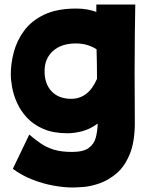

<svg xmlns="http://www.w3.org/2000/svg" viewBox="-20 -587 659 853"><path d="M280 5Q217 5 173 -14Q129 -33 100.5 -63.5Q72 -94 56 -129.5Q40 -165 34 -198.5Q28 -232 28 -257Q28 -305 41.5 -356Q55 -407 87.5 -451Q120 -495 176.5 -522Q233 -549 319 -549Q345 -549 367 -545Q389 -541 408 -534V-567H581Q580 -507 579 -431.5Q578 -356 578 -261Q578 -212 578.5 -158.5Q579 -105 579 -42Q579 44 556 99Q533 154 497 184Q461 214 422.5 227.5Q384 241 351.5 243.5Q319 246 303 246Q264 246 217 237.5Q170 229 123 210.5Q76 192 37 163L110 11Q135 32 160 49.5Q185 67 218 77.5Q251 88 300 88Q350 88 374 70.5Q398 53 405.5 24.5Q413 -4 414 -38Q380 -13 345 -4Q310 5 280 5ZM178 -271Q178 -214 209.5 -181Q241 -148 296 -148Q373 -148 411 -237Q411 -269 410.5 -302.5Q410 -336 409 -368Q369 -394 317 -394Q253 -394 215.5 -360.5Q178 -327 178 -271Z"/></svg>

Font: KN Bobohei
Style: Bold
Weight: 700
Designer: Kingnam Type Foundry
Version: Version 1.710;March 18, 2023